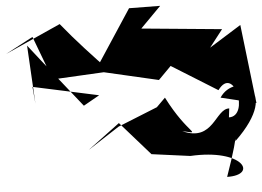

<svg xmlns="http://www.w3.org/2000/svg" viewBox="-138 -748 877 642"><g transform="rotate(-90 301.0 -427.5)"><path d="M259 -100C258 -147 146 -152 183 -257C174 -188 170 -237 295 -315L263 -342L198 -470L120 -570L210 -469L106 -360L100 -230C125 -55 37 -2 30 -107C203 -62 195 -83 150 -79C332 80 380 -84 295 -129L277 -9L538 -63L462 -164L524 -124L526 -394L602 -331L594 -435L384 -548L354 -335L401 -296L320 -136C406 -84 233 -31 229 -101ZM498 -758 356 -690 383 -498C434 -556 486 -614 541 -667L441 -846ZM331 -758 303 -535 268 -586C335 -649 401 -713 469 -776L275 -748Z"/></g></svg>

Font: Asimov Silicon
Style: Regular
Weight: 400
Designer: Google
Version: Version 2.000980; 2014